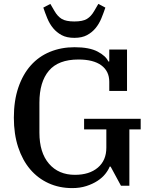

<svg xmlns="http://www.w3.org/2000/svg" viewBox="-20 -952 784 984"><path d="M350 12Q284 12 229 -13Q174 -38 134.5 -84.5Q95 -131 73 -198Q51 -265 51 -349Q51 -436 74 -503.5Q97 -571 138 -617Q179 -663 236.5 -686.5Q294 -710 362 -710Q438 -710 480.5 -687.5Q523 -665 535 -637H540V-698H631V-486H540V-533Q540 -587 499.5 -617Q459 -647 382 -647Q279 -647 230.5 -589.5Q182 -532 182 -426V-272Q182 -170 231 -113Q280 -56 364 -56Q438 -56 481.5 -93Q525 -130 525 -195V-289H411V-343H701V-289H643V0H600L547 -98H542Q535 -80 519.5 -60.5Q504 -41 479.5 -25Q455 -9 422.5 1.5Q390 12 350 12ZM361 -758Q322 -758 296 -772Q270 -786 252 -808Q234 -830 222.5 -858Q211 -886 202 -913L238 -932L259 -896Q275 -868 296.5 -855Q318 -842 361 -842Q404 -842 425.5 -855Q447 -868 463 -896L484 -932L520 -913Q511 -886 499.5 -858Q488 -830 470 -808Q452 -786 426 -772Q400 -758 361 -758Z"/></svg>

Font: IBM Plex Serif Medm
Style: Regular
Weight: 500
Designer: Mike Abbink, Paul van der Laan, Pieter van Rosmalen
Foundry: Bold Monday
Version: Version 3.001